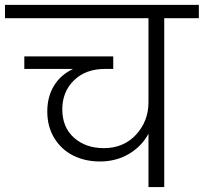

<svg xmlns="http://www.w3.org/2000/svg" viewBox="-49 -760 828 780"><path d="M-28.8 -740.2H758.8V-686H618.2V0H554.2V-216.8Q526.4 -165 474.4 -134.5Q422.4 -104 356.9 -104Q297.4 -104 249.3 -127.7Q201.2 -151.4 172.1 -198.2Q143.1 -245.1 143.1 -307.1Q143.1 -366.7 170.2 -411.4Q197.3 -456.1 248 -480H49.8V-530.8H411.1V-480H377.9Q298.8 -480 251.5 -433.6Q204.1 -387.2 204.1 -315.9Q204.1 -242.7 251.7 -200.4Q299.3 -158.2 373 -158.2Q453.1 -158.2 503.7 -212.9Q554.2 -267.6 554.2 -345.2V-686H-28.8Z"/></svg>

Font: PoppinsZ Light
Style: Regular
Weight: 300
Designer: Ninad Kale (Devanagari), Jonny Pinhorn (Latin)
Foundry: Indian Type Foundry
Version: Version 3.002;FEAKit 1.0